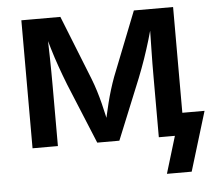

<svg xmlns="http://www.w3.org/2000/svg" viewBox="-50 -595 904 807"><g transform="rotate(-5 401.5 -192.0)"><path d="M68.8 0V-540H233.4L341.3 -269Q351.6 -242.7 359.9 -215.8Q368.2 -189 374.8 -162.6Q381.3 -136.2 387 -110.8Q392.6 -85.4 397.9 -62.5H380.9Q385.7 -85 391.4 -109.9Q397 -134.8 403.6 -161.6Q410.2 -188.5 418.5 -215.6Q426.8 -242.7 436.5 -269L543.5 -540H709V0H601.6V-254.4Q601.6 -282.7 601.8 -312Q602.1 -341.3 602.8 -371.8Q603.5 -402.3 604 -433.1Q604.5 -463.9 605 -494.1H616.2Q605 -450.2 593.3 -410.9Q581.5 -371.6 568.4 -333.5Q555.2 -295.4 539.1 -254.9L435.1 0H341.8L236.8 -254.9Q220.7 -295.9 207.3 -334Q193.8 -372.1 182.1 -411.4Q170.4 -450.7 159.2 -494.1H171.9Q172.4 -466.8 173.1 -436.8Q173.8 -406.7 174.6 -375.5Q175.3 -344.2 175.5 -313.7Q175.8 -283.2 175.8 -254.4V0ZM622.1 156.2 669.4 0H634.8V-93.8H802.7L726.6 156.2Z"/></g></svg>

Font: V-Inter
Style: Medium-500
Weight: 500
Designer: Rasmus Andersson
Foundry: rsms
Version: Version 4.000;git-4146feb